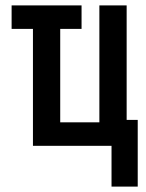

<svg xmlns="http://www.w3.org/2000/svg" viewBox="-20 -540 540 711"><path d="M393 151V0H102V-433H23V-520H282V-433H203V-87H348V-520H449V-96H490V151Z"/></svg>

Font: Iosevka Term Curly
Style: Bold
Weight: 700
Designer: Belleve Invis
Foundry: Belleve Invis
Version: Version 32.3.0